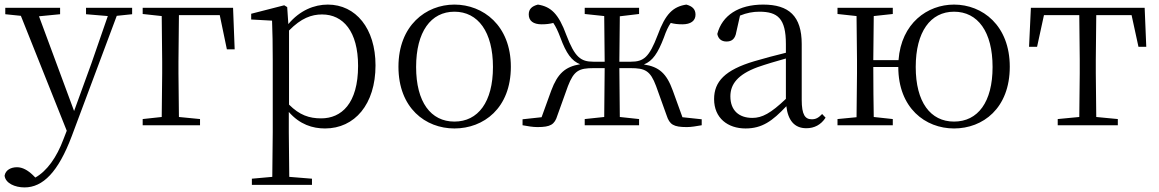

<svg xmlns="http://www.w3.org/2000/svg" viewBox="-31 -546 5051 837"><path d="M344 -484 439 -476 368 -271 292 -62 139 -475 231 -484V-512H-8V-484L60 -477L260 24L246 60C216 141 173 200 123 228L112 217C90 196 67 183 43 183C17 183 -7 195 -11 220C-7 253 34 271 76 271C156 271 223 204 282 47L478 -477L545 -484V-512H344Z M591 -485 674 -476 676 -277V-227L674 -36L591 -27V0H841V-27L749 -36L747 -227V-277L749 -480H927L958 -331H992L985 -512H591Z M1386 14C1515 14 1606 -91 1606 -261C1606 -422 1520 -526 1398 -526C1339 -526 1276 -501 1226 -441L1221 -515L1208 -523L1064 -486V-461L1155 -456C1157 -406 1158 -351 1158 -282V30L1156 225L1067 233V260H1329V233L1230 225L1228 30V-58C1276 -3 1332 14 1386 14ZM1229 -413C1282 -467 1327 -483 1373 -483C1465 -483 1530 -409 1530 -259C1530 -94 1457 -30 1369 -30C1317 -30 1275 -44 1229 -90Z M1950 14C2077 14 2196 -74 2196 -255C2196 -435 2075 -526 1950 -526C1826 -526 1706 -435 1706 -255C1706 -75 1824 14 1950 14ZM1950 -16C1847 -16 1783 -101 1783 -254C1783 -407 1847 -495 1950 -495C2053 -495 2118 -407 2118 -254C2118 -101 2053 -16 1950 -16Z M2518 -485 2603 -476 2605 -277H2556C2501 -277 2475 -296 2438 -393C2404 -486 2371 -517 2314 -526C2287 -519 2274 -506 2274 -483C2274 -455 2294 -440 2330 -440C2350 -440 2366 -442 2381 -446C2392 -430 2401 -411 2412 -382C2437 -314 2461 -280 2498 -266C2433 -255 2400 -226 2372 -151L2330 -35L2247 -26V0C2269 4 2291 8 2312 8C2369 8 2387 -3 2399 -43L2445 -171C2471 -238 2493 -249 2557 -249H2605L2603 -36L2518 -27V0H2755V-27L2671 -36L2669 -249H2718C2781 -249 2804 -238 2829 -171L2875 -43C2888 -3 2905 8 2963 8C2983 8 3005 4 3028 0V-26L2944 -35L2902 -151C2875 -226 2842 -255 2776 -265C2814 -280 2837 -314 2863 -382C2873 -411 2882 -430 2893 -446C2908 -442 2923 -440 2944 -440C2980 -440 3001 -455 3001 -482C3001 -506 2987 -519 2961 -526C2903 -517 2870 -486 2836 -393C2799 -296 2775 -277 2719 -277H2669L2671 -475L2755 -485V-512H2518Z M3484 13C3519 13 3548 -2 3568 -33L3553 -49C3537 -32 3525 -26 3508 -26C3479 -26 3464 -45 3464 -111V-354C3464 -476 3408 -526 3296 -526C3189 -526 3117 -479 3096 -398C3100 -377 3114 -365 3136 -365C3159 -365 3174 -376 3179 -407L3195 -478C3224 -490 3252 -495 3279 -495C3359 -495 3395 -466 3395 -354V-316C3350 -305 3301 -292 3257 -279C3129 -241 3082 -190 3082 -114C3082 -31 3142 14 3219 14C3291 14 3336 -18 3397 -83C3404 -23 3431 13 3484 13ZM3395 -115C3329 -52 3291 -32 3249 -32C3191 -32 3153 -64 3153 -126C3153 -179 3185 -221 3271 -253C3308 -266 3352 -279 3395 -291Z M4128 -16C4025 -16 3961 -101 3961 -254C3961 -407 4025 -495 4128 -495C4232 -495 4296 -407 4296 -254C4296 -101 4232 -16 4128 -16ZM4128 14C4254 14 4371 -74 4371 -255C4371 -435 4252 -526 4128 -526C4012 -526 3898 -445 3886 -284H3776L3778 -476L3861 -485V-512H3620V-485L3703 -476L3705 -285V-227L3703 -35L3620 -27V0H3861V-27L3778 -36C3777 -91 3776 -176 3776 -254H3885C3885 -75 4003 14 4128 14Z M4673 0H4842V-27L4748 -36L4746 -227V-285L4748 -480H4902L4932 -342H4966L4959 -512H4463L4455 -342H4490L4520 -480H4674L4676 -285V-227L4674 -36L4580 -27V0Z"/></svg>

Font: Noto Serif CJK HK Light
Style: Regular
Weight: 300
Designer: Ryoko NISHIZUKA 西塚涼子 (kana & ideographs); Frank Grießhammer (Latin, Greek & Cyrillic); Wenlong ZHANG 张文龙 (bopomofo); San
Foundry: Adobe
Version: Version 2.001;hotconv 1.1.0;makeotfexe 2.6.0